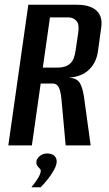

<svg xmlns="http://www.w3.org/2000/svg" viewBox="-20 -611 457 807"><path d="M15 0 99 -591H303Q359 -591 386 -566Q413 -541 405 -492L392 -398Q386 -349 354.5 -318.5Q323 -288 270 -285Q303 -282 315 -263Q327 -244 333 -204L361 0H256L238 -197Q236 -215 232.5 -229Q229 -243 221.5 -251.5Q214 -260 201 -260H151L114 0ZM160 -327H224Q256 -327 274.5 -343.5Q293 -360 298 -400L309 -475Q314 -509 301 -523.5Q288 -538 266 -538H190ZM112 176Q131 153 141 135.5Q151 118 151 109Q152 102 147 97.5Q142 93 137 86Q132 79 133 68Q134 56 147 45Q160 34 178 34Q198 34 209 44.5Q220 55 218 72Q217 85 206.5 104Q196 123 181 142Q166 161 151 176Z"/></svg>

Font: Alumni Sans SemiBold
Style: Italic
Weight: 600
Italic angle: -8°
Version: Version 1.016